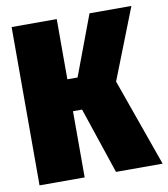

<svg xmlns="http://www.w3.org/2000/svg" viewBox="-79 -763 728 831"><g transform="rotate(-10 284.5 -348.0)"><path d="M554.2 -695.8 432.1 -384.8 568.8 0H363.8L266.1 -291H226.1V0H27.8V-695.8H226.1V-431.2H271L370.1 -695.8Z"/></g></svg>

Font: Fira Sans Compressed Heavy
Style: Regular
Weight: 900
Width: 1
Designer: Carrois Corporate & Edenspiekermann AG
Foundry: Carrois Corporate GbR & Edenspiekermann AG
Version: Version 4.203;PS 004.203;hotconv 1.0.88;makeotf.lib2.5.64775